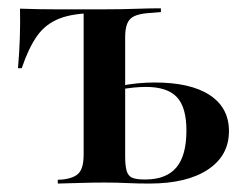

<svg xmlns="http://www.w3.org/2000/svg" viewBox="-20 -435 581 455"><path d="M178.2 -207.3V-409.7L185.5 -404H208.9Q154 -404 121 -391.1Q87.9 -378.2 67.7 -349.6Q47.6 -321 31.5 -273.4H22.6Q25.8 -309.7 27 -345.2Q28.2 -380.6 27.4 -414.5Q48.4 -413.7 70.2 -413.3Q91.9 -412.9 112.9 -412.9H208.9H229H227.4Q249.2 -412.9 270.2 -413.3Q291.1 -413.7 313.3 -414.5Q335.5 -415.3 361.3 -415.3V-406.5L331.5 -404Q310.5 -402.4 298.4 -396.8Q286.3 -391.1 281.5 -379Q276.6 -366.9 276.6 -346.8V-207.3ZM227.4 -2.4Q200 -2.4 174.6 -1.6Q149.2 -0.8 116.9 0V-8.9L129 -9.7Q156.5 -12.9 167.3 -25.4Q178.2 -37.9 178.2 -68.5V-207.3H276.6V-64.5Q276.6 -41.9 280.2 -29.8Q283.9 -17.7 293.5 -13.7Q303.2 -9.7 321.8 -9.7H327.4Q375 -10.5 398.4 -38.7Q421.8 -66.9 421.8 -125.8Q421.8 -180.6 399.2 -204.8Q376.6 -229 325.8 -229Q311.3 -229 296 -227.4Q280.6 -225.8 261.3 -222.6V-230.6Q284.7 -235.5 305.6 -237.5Q326.6 -239.5 346.8 -239.5Q431.5 -239.5 477 -209.7Q522.6 -179.8 522.6 -124.2Q522.6 -66.1 472.6 -33.1Q422.6 0 333.9 0Q304 0 280.6 -1.2Q257.3 -2.4 227.4 -2.4Z"/></svg>

Font: Playfair 144pt SemiCondensed SemiBold
Style: Regular
Weight: 600
Width: 4
Designer: Claus Eggers Sørensen
Foundry: Claus Eggers Sørensen
Version: Version 2.203